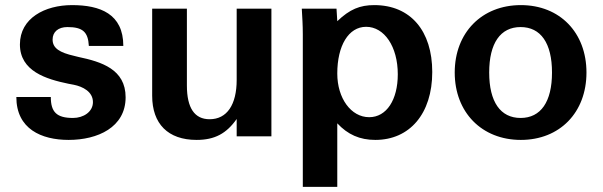

<svg xmlns="http://www.w3.org/2000/svg" viewBox="-20 -534 2361 752"><path d="M44 -154C44 -29 142 14 249 14C362 14 472 -35 472 -153C472 -263 377 -292 287 -311L271 -315C214 -328 186 -345 186 -379C186 -409 208 -428 244 -428C304 -428 325 -409 328 -354H463C463 -480 372 -514 262 -514C156 -514 58 -463 58 -360C58 -255 161 -224 248 -206L269 -202C304 -195 344 -175 344 -134C344 -96 307 -72 266 -72C202 -72 179 -95 179 -154Z M1043 -500H907V-221C907 -124 869 -67 801 -67C742 -67 712 -111 712 -199V-500H576V-159C576 -49 638 14 750 14C821 14 867 -11 907 -68V0H1043Z M1301 -246C1301 -355 1345 -429 1414 -429C1485 -429 1538 -352 1538 -243C1538 -143 1494 -75 1426 -75C1355 -75 1301 -149 1301 -246ZM1301 -51C1342 -7 1389 14 1450 14C1584 14 1673 -88 1673 -252C1673 -413 1588 -514 1446 -514C1390 -514 1350 -498 1301 -451C1300 -469 1299 -484 1298 -500H1162C1164 -462 1166 -438 1166 -399V198H1301Z M1761 -250C1761 -94 1867 14 2020 14C2172 14 2277 -93 2277 -250C2277 -406 2173 -514 2020 -514C1867 -514 1761 -406 1761 -250ZM1896 -250C1896 -365 1940 -428 2019 -428C2098 -428 2142 -365 2142 -250C2142 -135 2098 -72 2019 -72C1940 -72 1896 -135 1896 -250Z"/></svg>

Font: Perun
Style: Bold
Weight: 700
Foundry: Copyright (c) Stefan Peev, Context Ltd, 2016
Version: Version 1.089